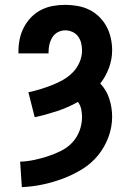

<svg xmlns="http://www.w3.org/2000/svg" viewBox="-20 -548 540 791"><path d="M70 223 63 118Q92 117 120.5 111Q149 105 176.5 96Q204 87 230.5 74Q257 61 277 40Q297 19 307.5 -9Q318 -37 318 -66Q318 -82 314.5 -98.5Q311 -115 301 -128Q260 -105 214.5 -90Q169 -75 123 -65L97 -168Q122 -173 146 -180.5Q170 -188 193.5 -197Q217 -206 239 -218.5Q261 -231 279 -249Q297 -267 307.5 -291Q318 -315 318 -340Q318 -355 314.5 -370Q311 -385 302 -397.5Q293 -410 278.5 -416.5Q264 -423 249 -423Q233 -423 218.5 -415.5Q204 -408 195.5 -394Q187 -380 183.5 -364.5Q180 -349 180 -333V-328H56V-338Q56 -363 61.5 -388.5Q67 -414 79 -436.5Q91 -459 109 -477.5Q127 -496 150 -507.5Q173 -519 198 -523.5Q223 -528 249 -528Q274 -528 299.5 -523.5Q325 -519 347.5 -508Q370 -497 388.5 -479Q407 -461 419 -438.5Q431 -416 436.5 -391Q442 -366 442 -341Q442 -304 429 -268.5Q416 -233 393 -204Q419 -177 430.5 -140.5Q442 -104 442 -67Q442 -24 426.5 17.5Q411 59 383.5 92.5Q356 126 318.5 149Q281 172 240 187.5Q199 203 156.5 212Q114 221 70 223Z"/></svg>

Font: Iosevka Extrabold
Style: Regular
Weight: 800
Monospace: yes
Designer: Belleve Invis
Foundry: Belleve Invis
Version: Version 32.5.0; ttfautohint (v1.8.4)